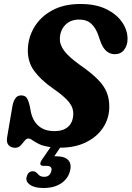

<svg xmlns="http://www.w3.org/2000/svg" viewBox="-20 -730 659 962"><path d="M330.5 128Q320 166.5 285.5 189.2Q251 212 197.5 212Q152 212 129.5 195.2Q107 178.5 113.5 156.5Q120.5 128 144.5 128Q153 128 158.2 131.5Q163.5 135 168.5 140Q179 156 201.5 156Q229.5 156 237 127.5Q244.5 101 211.5 101H197.5Q183.5 101 182.2 92Q181 83 190.5 69.5L233.5 7Q196.5 2 175.8 -8.2Q155 -18.5 143 -27.2Q131 -36 121.5 -36Q112 -36 103 -24.2Q94 -12.5 83 -1Q72 10.5 56 10.5Q35.5 10.5 23.2 -2.5Q11 -15.5 16 -44L42.5 -199.5Q47 -223 57.2 -237.5Q67.5 -252 85.5 -252Q105 -252 113.5 -240.2Q122 -228.5 129.5 -197.5L134.5 -170Q144.5 -123 174.5 -98Q204.5 -73 253 -73Q296 -73 320.5 -94.2Q345 -115.5 347 -155Q349 -189 326 -218Q303 -247 246.5 -286Q184 -329.5 151 -375Q118 -420.5 119.5 -482Q121 -542.5 152.2 -594.5Q183.5 -646.5 241.8 -678.2Q300 -710 383.5 -710Q460 -710 512.5 -684.2Q565 -658.5 592.2 -618.2Q619.5 -578 619 -534Q619 -503 602.2 -480.8Q585.5 -458.5 555 -458.5Q507.5 -458.5 484.5 -519L473.5 -550.5Q461 -588.5 438.2 -610.2Q415.5 -632 377 -632Q333 -632 307.2 -605.2Q281.5 -578.5 280 -538.5Q278.5 -506 302.2 -474.8Q326 -443.5 378 -406.5Q435.5 -366.5 468.8 -333.2Q502 -300 515.2 -266.2Q528.5 -232.5 527.5 -190Q526 -134 495.5 -88.8Q465 -43.5 410.2 -16.8Q355.5 10 281 10L252 53Q257 53 262 53Q304 53 322 72.2Q340 91.5 330.5 128Z"/></svg>

Font: Fraunces 144pt SuperSoft
Style: Bold Italic
Weight: 700
Italic angle: -16°
Version: Version 1.000;[0bf87f6ff]